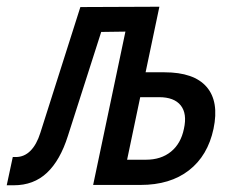

<svg xmlns="http://www.w3.org/2000/svg" viewBox="-66 -551 686 571"><path d="M-46 0 -28 -84H-19Q6 -84 24.5 -102.5Q43 -121 54 -156L173 -530L408 -531L367 -336H423Q511 -336 548.5 -292.5Q586 -249 569 -168Q552 -88 496 -44.5Q440 -1 352 -1H211L307 -457L235 -456L136 -147Q113 -74 73.5 -37Q34 0 -25 0ZM312 -76H368Q413 -76 442.5 -100Q472 -124 481 -168Q491 -213 471.5 -237.5Q452 -262 407 -262H351Z"/></svg>

Font: Geist Mono
Style: Italic
Weight: 400
Italic angle: -12°
Monospace: yes
Designer: Basement.studio, Andrés Briganti, Mateo Zaragoza
Foundry: Basement.studio, Vercel, Andrés Briganti, Guido Ferreyra, Mateo Zaragoza
Version: Version 1.500